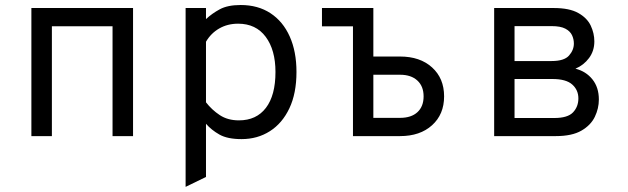

<svg xmlns="http://www.w3.org/2000/svg" viewBox="-20 -543 2504 766"><path d="M105.2 0V-511H510.8V0H429V-438.2H187V0Z M720.5 202.5V-511H801.8V-466.8Q825.6 -489.1 857.1 -506.1Q888.5 -523 940.2 -523Q1009.4 -523 1059.2 -490.2Q1109.1 -457.4 1135.9 -397.4Q1162.8 -337.4 1162.8 -255.8Q1162.8 -170.6 1134.5 -110.9Q1106.2 -51.1 1056.7 -19.6Q1007.1 12 943.5 12Q887.6 12 855.4 -6.2Q823.1 -24.5 801.8 -49.2V163ZM933.2 -62.8Q1002.9 -62.8 1040.9 -112.7Q1079 -162.6 1079 -255.8Q1079 -343.5 1040.1 -396Q1001.1 -448.5 930 -448.5Q887.9 -448.5 854.8 -429.5Q821.6 -410.5 801.8 -376.5V-134.8Q825.2 -104.6 856.9 -83.7Q888.5 -62.8 933.2 -62.8Z M1264.5 -438V-511H1469.5V-438ZM1388.2 0V-511H1469.5V-317.5H1576Q1655.9 -317.5 1703.8 -274Q1751.8 -230.5 1751.8 -158.5Q1751.8 -86.8 1703.8 -43.4Q1655.8 0 1576 0ZM1469.5 -72.8H1576.2Q1620.8 -72.8 1645.4 -95.5Q1670 -118.2 1670 -158.5Q1670 -198.9 1645 -221.8Q1620 -244.8 1576.2 -244.8H1469.5Z M1951.5 0V-511H2189.2Q2251.6 -511 2286.9 -491.2Q2322.2 -471.5 2336.8 -440.8Q2351.2 -410 2351.2 -377.8Q2351.2 -339.9 2330 -311.4Q2308.8 -282.9 2275.8 -269Q2317.8 -258.4 2343.5 -226.4Q2369.2 -194.4 2369.2 -146Q2369.2 -110.4 2353.1 -76.9Q2337 -43.4 2299.4 -21.7Q2261.8 0 2197.2 0ZM2032.8 -72.2H2191.2Q2244.9 -72.2 2266.2 -94.8Q2287.5 -117.4 2287.5 -150.5Q2287.5 -183.9 2263 -205.8Q2238.5 -227.8 2183.8 -227.8H2032.8ZM2032.8 -299.5H2181Q2230.8 -299.5 2250.1 -321.3Q2269.5 -343.1 2269.5 -369.5Q2269.5 -386.9 2262 -402.8Q2254.5 -418.6 2235.4 -428.7Q2216.2 -438.8 2181 -438.8H2032.8Z"/></svg>

Font: Overpass Mono Light
Style: Regular
Weight: 300
Monospace: yes
Designer: Delve Withrington, Dave Bailey
Foundry: Delve Fonts LLC
Version: Version 4.000